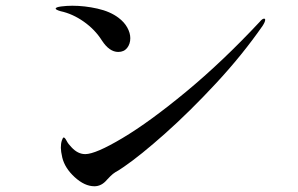

<svg xmlns="http://www.w3.org/2000/svg" viewBox="-20 -692 1040 669"><path d="M335 -551Q311 -589 272 -616.5Q233 -644 191 -653Q174 -658 174 -662Q174 -667 193 -669.5Q212 -672 232 -672Q275 -672 319.5 -662Q364 -652 393 -630Q413 -615 423.5 -596Q434 -577 434 -559Q434 -539 423 -525Q412 -511 392 -511Q361 -511 335 -551ZM192 -177Q192 -192 195.5 -202.5Q199 -213 202 -213Q206 -213 212 -201.5Q218 -190 229 -179Q251 -155 277 -155Q313 -155 407 -211Q501 -267 628 -372Q755 -477 885 -616Q894 -627 900 -627Q904 -627 904 -623Q904 -616 895 -602Q824 -500 732.5 -401.5Q641 -303 555 -226.5Q469 -150 412 -111L394 -99Q381 -92 373.5 -86Q366 -80 353 -66Q334 -43 309 -43Q275 -43 240.5 -74.5Q206 -106 197 -143Q192 -165 192 -177Z"/></svg>

Font: Shippori Mincho Medium
Style: Regular
Weight: 500
Designer: FONTDASU
Foundry: FONTDASU / Google Inc. / but / Adobe
Version: Version 3.110; ttfautohint (v1.8.3)